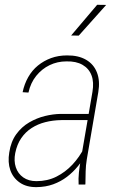

<svg xmlns="http://www.w3.org/2000/svg" viewBox="-20 -769 494 800"><path d="M315.9 -99.6 365.2 -386.2Q372.1 -426.8 361.3 -455.1Q350.6 -483.4 324 -498.8Q297.4 -514.2 256.8 -513.2Q219.2 -513.2 186.8 -497.6Q154.3 -481.9 130.9 -452.9Q107.4 -423.8 98.6 -383.3L74.2 -384.8Q81.5 -419.4 97.7 -447.8Q113.8 -476.1 137.9 -495.8Q162.1 -515.6 192.6 -526.9Q223.1 -538.1 259.3 -538.1Q306.6 -538.6 338.6 -520Q370.6 -501.5 384 -466.8Q397.5 -432.1 389.6 -385.3L341.8 -106Q337.4 -79.6 336.9 -55.4Q336.4 -31.2 335.9 -4.4L335.4 0H307.6Q306.2 -24.9 308.8 -50Q311.5 -75.2 315.9 -99.6ZM359.4 -294.4 356.9 -268.6H235.4Q200.2 -268.1 168.7 -260Q137.2 -252 111.6 -235.4Q85.9 -218.8 68.4 -193.1Q50.8 -167.5 43.5 -131.3Q37.1 -98.6 45.9 -72Q54.7 -45.4 76.9 -29.8Q99.1 -14.2 131.8 -14.2Q177.7 -14.2 215.1 -33Q252.4 -51.8 281.7 -83Q311 -114.3 332 -155.3L340.3 -129.9Q326.2 -103 305.4 -77.4Q284.7 -51.8 259 -32.2Q233.4 -12.7 201.9 -1.2Q170.4 10.3 132.3 10.7Q90.3 11.2 62.3 -8.3Q34.2 -27.8 22.9 -60.3Q11.7 -92.8 18.6 -133.8Q25.4 -179.2 47.9 -210Q70.3 -240.7 101.8 -259Q133.3 -277.3 167.2 -285.6Q201.2 -293.9 232.9 -294.4ZM276.4 -621.1 384.8 -749 422.4 -748.5 308.1 -620.6Z"/></svg>

Font: Roboto Condensed Thin
Style: Italic
Weight: 250
Italic angle: -12°
Designer: Christian Robertson
Foundry: Google
Version: Version 3.008; 2023